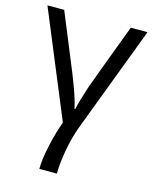

<svg xmlns="http://www.w3.org/2000/svg" viewBox="-116 -613 744 930"><g transform="rotate(15 256.0 -147.5)"><path d="M259.8 240.2H171.9Q171.9 193.4 187.5 121.6Q203.1 49.8 224.1 -5.9L4.9 -535.2H88.9L206.1 -250Q252 -135.3 261.2 -85H265.1Q267.6 -99.6 277.6 -134.3Q287.6 -168.9 298.1 -200.4Q308.6 -231.9 422.9 -535.2H506.8L309.1 -13.2Q285.6 47.4 272.7 118.7Q259.8 189.9 259.8 240.2Z"/></g></svg>

Font: WebKoruri
Style: Regular
Weight: 400
Foundry: lindwurm / mohemohe
Version: Version 1.00